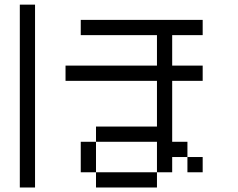

<svg xmlns="http://www.w3.org/2000/svg" viewBox="-20 -887 1040 840"><path d="M733.3 -733.3V-600H866.7V-533.3H733.3V-266.7H800V-200H733.3V-133.3H666.7V-266.7H400V-333.3H666.7V-533.3H266.7V-600H666.7V-733.3H333.3V-800H866.7V-733.3ZM133.3 -66.7H66.7V-866.7H133.3ZM866.7 -133.3H800V-200H866.7ZM400 -133.3H333.3V-266.7H400ZM400 -66.7V-133.3H666.7V-66.7Z"/></svg>

Font: Galmuri14 Regular
Style: Regular
Weight: 400
Designer: Lee Minseo (quiple)
Version: Version 2.399;hotconv 1.1.1;makeotfexe 2.6.0 DEVELOPMENT